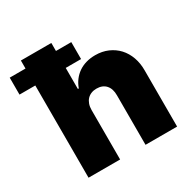

<svg xmlns="http://www.w3.org/2000/svg" viewBox="-211 -879 1020 1032"><g transform="rotate(-30 299.5 -363.5)"><path d="M-48.3 -572.4V-677.6H49.7V-727.3H238.6V-677.6H333.8V-572.4H238.6V-441.8H244.3Q253.6 -468 269.2 -488.5Q284.8 -508.9 305.8 -523.3Q326.7 -537.6 352.8 -545.1Q378.9 -552.6 409.1 -552.6Q452.4 -552.6 487.6 -537.3Q522.7 -522 547.8 -494.9Q572.8 -467.7 586.3 -430.2Q599.8 -392.8 599.4 -348V0H403.4V-306.8Q403.8 -347.7 383.3 -370.6Q362.9 -393.5 325.3 -393.5Q307.5 -393.5 292.8 -387.6Q278.1 -381.7 267.6 -370.6Q257.1 -359.4 251.4 -343.2Q245.7 -327.1 245.7 -306.8V0H49.7V-572.4Z"/></g></svg>

Font: Inter P Black
Style: Regular
Weight: 900
Designer: Rasmus Andersson
Foundry: rsms
Version: Version 3.018;git-588b23468